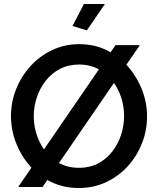

<svg xmlns="http://www.w3.org/2000/svg" viewBox="-20 -936 791 961"><path d="M375 5Q299 5 236.5 -25Q174 -55 129 -106.5Q84 -158 59.5 -222.5Q35 -287 35 -355Q35 -426 61 -490.5Q87 -555 133 -605.5Q179 -656 241.5 -685.5Q304 -715 377 -715Q453 -715 515.5 -684Q578 -653 622.5 -601Q667 -549 691.5 -485Q716 -421 716 -354Q716 -283 690.5 -218.5Q665 -154 619 -103.5Q573 -53 510.5 -24Q448 5 375 5ZM149 -355Q149 -288 177 -228.5Q205 -169 255.5 -132.5Q306 -96 376 -96Q429 -96 471 -118Q513 -140 542 -177.5Q571 -215 586 -261Q601 -307 601 -355Q601 -422 573.5 -481Q546 -540 495 -576.5Q444 -613 376 -613Q322 -613 280 -591Q238 -569 209 -532Q180 -495 164.5 -449Q149 -403 149 -355ZM680 -710 193 0H71L558 -710ZM415 -784 343 -806 400 -916H505Z"/></svg>

Font: Raleway SemiBold
Style: Regular
Weight: 600
Designer: Matt McInerney, Pablo Impallari, Rodrigo Fuenzalida
Foundry: Matt McInerney, Pablo Impallari, Rodrigo Fuenzalida
Version: Version 4.026